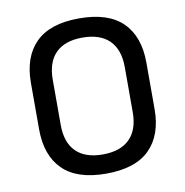

<svg xmlns="http://www.w3.org/2000/svg" viewBox="-77 -741 799 827"><g transform="rotate(-10 322.5 -327.5)"><path d="M322 12Q195 12 132.5 -50Q70 -112 70 -226V-429Q70 -543 132.5 -605Q195 -667 322 -667Q450 -667 512.5 -605Q575 -543 575 -429V-226Q575 -112 512.5 -50Q450 12 322 12ZM322 -72Q399 -72 439.5 -112Q480 -152 480 -229V-426Q480 -503 439.5 -543Q399 -583 322 -583Q245 -583 205 -543Q165 -503 165 -426V-229Q165 -152 205 -112Q245 -72 322 -72Z"/></g></svg>

Font: Sofia Sans Medium
Style: Regular
Weight: 500
Designer: Botio Nikoltchev, Ani Petrova
Foundry: lettersoup
Version: Version 4.101; ttfautohint (v1.8.4.7-5d5b)